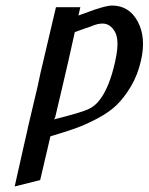

<svg xmlns="http://www.w3.org/2000/svg" viewBox="-20 -497 536 693"><path d="M81 -38 116 -186 126 -233 182 -471H270L263 -441L321 -462Q366 -477 384 -477Q446 -477 477 -419.5Q508 -362 489 -279Q477 -226 452.5 -185Q428 -144 400.5 -117.5Q373 -91 330 -68.5Q287 -46 251.5 -33.5Q216 -21 162 -5L125 153L33 176L66 29Q72 4 79 -28Q81 -38 81 -38ZM179 -73 175 -66Q270 -90 297 -102Q324 -114 341 -138Q375 -183 395 -272Q395 -274 397 -282Q412 -351 395 -382Q378 -412 350 -412Q332 -412 309 -402L283 -393Q276 -390 265 -386.5Q254 -383 250 -381Q229 -285 227 -278L204 -179Z"/></svg>

Font: Coval
Style: Book Italic
Weight: 350
Foundry: Context Ltd
Version: Version 001.000